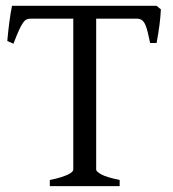

<svg xmlns="http://www.w3.org/2000/svg" viewBox="-20 -635 591 655"><path d="M149.9 0V-21Q172.4 -25.4 187.7 -30.3Q203.1 -35.2 212.4 -39.8Q221.7 -44.4 225.8 -48.6Q230 -52.7 230 -56.2V-571.3H84Q76.7 -571.3 70.6 -568.6Q64.5 -565.9 58.3 -557.1Q52.2 -548.3 44.4 -531.2Q36.6 -514.2 25.9 -485.8L4.9 -495.1Q7.3 -523.9 11.5 -556.6Q15.6 -589.4 21 -615.2H514.2L528.8 -603Q527.8 -578.1 523.9 -548.6Q520 -519 514.2 -488.3H492.2Q487.8 -508.8 484.1 -524.4Q480.5 -540 475.8 -550.5Q471.2 -561 464.4 -566.2Q457.5 -571.3 446.8 -571.3H308.1V-56.2Q308.1 -49.8 325.7 -40Q343.3 -30.3 388.2 -21V0Z"/></svg>

Font: GentiumAlt
Style: Regular
Weight: 400
Designer: J. Victor Gaultney
Version: Version 1.02; 2005; OFL release